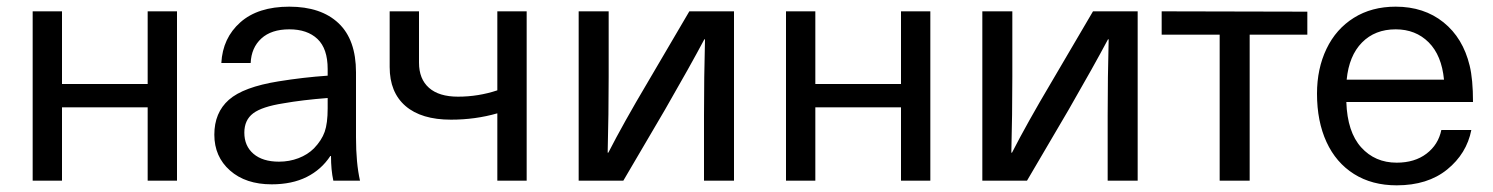

<svg xmlns="http://www.w3.org/2000/svg" viewBox="-20 -542 4480 576"><path d="M423 0V-220H166V0H78V-508H166V-290H423V-508H511V0Z M1048 -325V-130Q1048 -53 1060 0H980Q973 -32 973 -74H971Q944 -33 900 -11Q856 11 795 11Q717 11 670 -30.5Q623 -72 623 -138Q623 -204 666.5 -242.5Q710 -281 816 -298Q890 -310 963 -315V-335Q963 -396 932.5 -425Q902 -454 848 -454Q794 -454 764 -426.5Q734 -399 732 -353H644Q648 -428 701 -475Q754 -522 848 -522Q943 -522 995.5 -472.5Q1048 -423 1048 -325ZM830 -232Q766 -222 739.5 -202Q713 -182 713 -144Q713 -104 740.5 -80.5Q768 -57 817 -57Q848 -57 875.5 -67.5Q903 -78 922 -97Q945 -121 954 -146.5Q963 -172 963 -217V-248Q886 -242 830 -232Z M1472 0V-202Q1406 -183 1333 -183Q1244 -183 1196.5 -224Q1149 -265 1149 -341V-508H1237V-354Q1237 -305 1267 -278.5Q1297 -252 1354 -252Q1415 -252 1472 -271V-508H1560V0Z M2092 0V-196Q2092 -310 2095 -424H2093Q2051 -345 1975 -213L1850 0H1716V-508H1806V-312Q1806 -198 1803 -84H1805Q1850 -172 1923 -295L2048 -508H2182V0Z M2683 0V-220H2426V0H2338V-508H2426V-290H2683V-508H2771V0Z M3303 0V-196Q3303 -310 3306 -424H3304Q3262 -345 3186 -213L3061 0H2927V-508H3017V-312Q3017 -198 3014 -84H3016Q3061 -172 3134 -295L3259 -508H3393V0Z M3729 -438V0H3639V-438H3465V-508L3902 -507V-438Z M4304 -152H4394Q4380 -81 4321.5 -33.5Q4263 14 4170 14Q4096 14 4042 -20Q3988 -54 3959.5 -116Q3931 -178 3931 -261Q3931 -336 3959.5 -395.5Q3988 -455 4041.5 -488.5Q4095 -522 4167 -522Q4252 -522 4310.5 -475Q4369 -428 4389 -345Q4399 -304 4399 -236H4019Q4022 -146 4063.5 -100Q4105 -54 4170 -54Q4224 -54 4259.5 -81Q4295 -108 4304 -152ZM4020 -303H4312Q4305 -376 4266 -415Q4227 -454 4167 -454Q4105 -454 4066 -414.5Q4027 -375 4020 -303Z"/></svg>

Font: CST
Style: Regular
Weight: 400
Version: Version 1.00